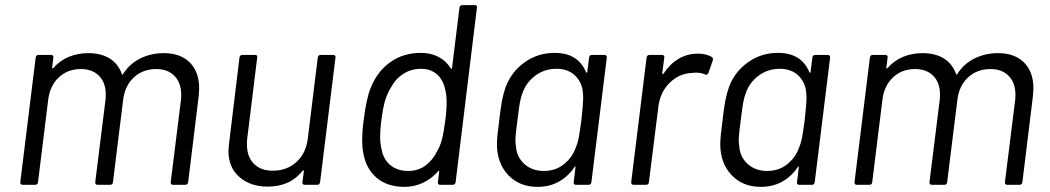

<svg xmlns="http://www.w3.org/2000/svg" viewBox="-20 -720 4092 748"><path d="M756 -375Q756 -367 754 -345L713 -10Q711 0 702 0H654Q645 0 645 -10L685 -331Q686 -338 686 -351Q686 -397 660 -424Q634 -451 589 -451Q537 -451 502 -419Q467 -387 460 -333L420 -10Q420 -6 417 -3Q414 0 409 0H360Q351 0 351 -10L391 -331Q392 -338 392 -352Q392 -398 366 -424.5Q340 -451 295 -451Q244 -451 209.5 -419Q175 -387 168 -333L128 -10Q128 -6 125 -3Q122 0 117 0H68Q59 0 59 -10L119 -496Q121 -506 130 -506H179Q184 -506 186.5 -503Q189 -500 188 -496L183 -456Q183 -454 184.5 -453.5Q186 -453 188 -455Q213 -484 248 -498.5Q283 -513 324 -513Q374 -513 407.5 -492Q441 -471 455 -431Q455 -429 456.5 -429Q458 -429 459 -431Q485 -472 527 -492.5Q569 -513 618 -513Q683 -513 719.5 -476.5Q756 -440 756 -375Z M1229 -506H1278Q1283 -506 1285.5 -503Q1288 -500 1287 -496L1227 -10Q1225 0 1216 0H1167Q1158 0 1158 -10L1164 -53Q1164 -55 1162 -56Q1160 -57 1159 -55Q1111 7 1022 7Q956 7 913 -30Q870 -67 870 -133Q870 -140 872 -158L913 -496Q915 -506 924 -506H974Q984 -506 982 -496L943 -179Q942 -172 942 -158Q942 -110 968.5 -82.5Q995 -55 1043 -55Q1098 -55 1135 -89Q1172 -123 1179 -179L1218 -496Q1220 -506 1229 -506Z M1780 -700H1830Q1840 -700 1838 -690L1755 -10Q1753 0 1744 0H1694Q1690 0 1687.5 -3Q1685 -6 1686 -10L1691 -52Q1692 -54 1690.5 -54.5Q1689 -55 1687 -53Q1662 -24 1628 -8Q1594 8 1556 8Q1488 8 1446.5 -28Q1405 -64 1395 -126Q1391 -146 1391 -175Q1391 -210 1397 -253Q1407 -336 1424 -377Q1449 -441 1500 -477.5Q1551 -514 1620 -514Q1658 -514 1688 -498.5Q1718 -483 1736 -454Q1739 -449 1741 -455L1770 -690Q1770 -694 1773 -697Q1776 -700 1780 -700ZM1715 -253Q1720 -289 1720 -323Q1720 -351 1713 -377Q1705 -411 1681 -431.5Q1657 -452 1620 -452Q1582 -452 1551 -432Q1520 -412 1503 -379Q1489 -357 1480.5 -329Q1472 -301 1466 -253Q1461 -218 1461 -185Q1461 -158 1468 -132Q1476 -96 1503 -75Q1530 -54 1570 -54Q1609 -54 1637.5 -75Q1666 -96 1683 -131Q1695 -151 1702 -178Q1709 -205 1715 -253Z M2286 -506H2335Q2344 -506 2344 -496L2284 -10Q2282 0 2273 0H2223Q2219 0 2216.5 -3Q2214 -6 2215 -10L2222 -68Q2223 -71 2221 -71.5Q2219 -72 2218 -69Q2194 -33 2157.5 -12.5Q2121 8 2074 8Q2003 8 1959.5 -38.5Q1916 -85 1916 -159Q1916 -185 1925 -252Q1930 -297 1935.5 -326.5Q1941 -356 1950 -381Q1972 -440 2023.5 -477Q2075 -514 2141 -514Q2232 -514 2263 -439Q2264 -436 2265.5 -436.5Q2267 -437 2268 -440L2275 -496Q2275 -500 2278 -503Q2281 -506 2286 -506ZM2245 -252Q2252 -318 2252 -336Q2252 -349 2251 -356Q2249 -397 2221.5 -424.5Q2194 -452 2148 -452Q2101 -452 2065 -425Q2029 -398 2015 -356Q2009 -340 2005.5 -321Q2002 -302 1996 -253Q1988 -194 1988 -173Q1988 -164 1990 -150Q1993 -108 2023 -81Q2053 -54 2099 -54Q2145 -54 2178 -81Q2211 -108 2225 -150Q2231 -165 2234.5 -183Q2238 -201 2245 -252Z M2753 -498Q2759 -494 2757 -485L2740 -436Q2735 -426 2727 -430Q2711 -437 2690 -437L2677 -436Q2626 -434 2589 -397.5Q2552 -361 2545 -305L2508 -10Q2508 -6 2505 -3Q2502 0 2497 0H2448Q2439 0 2439 -10L2499 -496Q2501 -506 2510 -506H2559Q2564 -506 2566.5 -503Q2569 -500 2568 -496L2560 -435Q2560 -432 2561.5 -431.5Q2563 -431 2565 -433Q2589 -470 2623 -490.5Q2657 -511 2699 -511Q2731 -511 2753 -498Z M3156 -506H3205Q3214 -506 3214 -496L3154 -10Q3152 0 3143 0H3093Q3089 0 3086.5 -3Q3084 -6 3085 -10L3092 -68Q3093 -71 3091 -71.5Q3089 -72 3088 -69Q3064 -33 3027.5 -12.5Q2991 8 2944 8Q2873 8 2829.5 -38.5Q2786 -85 2786 -159Q2786 -185 2795 -252Q2800 -297 2805.5 -326.5Q2811 -356 2820 -381Q2842 -440 2893.5 -477Q2945 -514 3011 -514Q3102 -514 3133 -439Q3134 -436 3135.5 -436.5Q3137 -437 3138 -440L3145 -496Q3145 -500 3148 -503Q3151 -506 3156 -506ZM3115 -252Q3122 -318 3122 -336Q3122 -349 3121 -356Q3119 -397 3091.5 -424.5Q3064 -452 3018 -452Q2971 -452 2935 -425Q2899 -398 2885 -356Q2879 -340 2875.5 -321Q2872 -302 2866 -253Q2858 -194 2858 -173Q2858 -164 2860 -150Q2863 -108 2893 -81Q2923 -54 2969 -54Q3015 -54 3048 -81Q3081 -108 3095 -150Q3101 -165 3104.5 -183Q3108 -201 3115 -252Z M4006 -375Q4006 -367 4004 -345L3963 -10Q3961 0 3952 0H3904Q3895 0 3895 -10L3935 -331Q3936 -338 3936 -351Q3936 -397 3910 -424Q3884 -451 3839 -451Q3787 -451 3752 -419Q3717 -387 3710 -333L3670 -10Q3670 -6 3667 -3Q3664 0 3659 0H3610Q3601 0 3601 -10L3641 -331Q3642 -338 3642 -352Q3642 -398 3616 -424.5Q3590 -451 3545 -451Q3494 -451 3459.5 -419Q3425 -387 3418 -333L3378 -10Q3378 -6 3375 -3Q3372 0 3367 0H3318Q3309 0 3309 -10L3369 -496Q3371 -506 3380 -506H3429Q3434 -506 3436.5 -503Q3439 -500 3438 -496L3433 -456Q3433 -454 3434.5 -453.5Q3436 -453 3438 -455Q3463 -484 3498 -498.5Q3533 -513 3574 -513Q3624 -513 3657.5 -492Q3691 -471 3705 -431Q3705 -429 3706.5 -429Q3708 -429 3709 -431Q3735 -472 3777 -492.5Q3819 -513 3868 -513Q3933 -513 3969.5 -476.5Q4006 -440 4006 -375Z"/></svg>

Font: Barlow
Style: Italic
Weight: 400
Italic angle: -7°
Designer: Jeremy Tribby
Foundry: Tribby Type
Version: Version 1.408